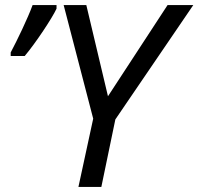

<svg xmlns="http://www.w3.org/2000/svg" viewBox="-20 -734 779 754"><path d="M230 -714 346 -268 288 0H378L433 -265L739 -714H638L404 -356L319 -714ZM77 -514C120 -565 185 -663 202 -700V-714H108C89 -662 47 -575 22 -528V-514Z"/></svg>

Font: BC Sans
Style: Italic
Weight: 400
Italic angle: -12°
Designer: Monotype Design Team
Designer: Province of B.C.
Foundry: Monotype Imaging Inc.
Version: Version 2.000;GOOG;noto-source:20170915:90ef993387c0